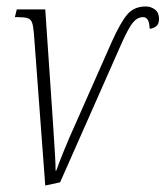

<svg xmlns="http://www.w3.org/2000/svg" viewBox="-20 -565 512 594"><path d="M85 -460Q83 -485 79 -495.5Q75 -506 65 -509Q55 -512 34 -512H26L32 -536H120L141 -228Q143 -197 145.5 -160Q148 -123 150 -89.5Q152 -56 152 -37H154Q164 -65 179.5 -103Q195 -141 211 -176L326 -436Q353 -496 374 -520.5Q395 -545 431 -545Q447 -545 459.5 -535.5Q472 -526 472 -507Q472 -491 463.5 -484Q455 -477 443 -476Q442 -512 423 -512Q405 -512 391 -495Q377 -478 354 -426L166 -1L120 9Z"/></svg>

Font: Noto Serif ExtraCondensed ExtraLight
Style: Italic
Weight: 200
Width: 2
Italic angle: -12°
Designer: Monotype Design Team
Foundry: Monotype Imaging Inc.
Version: Version 2.014; ttfautohint (v1.8.4.7-5d5b)